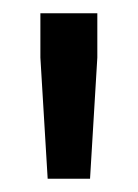

<svg xmlns="http://www.w3.org/2000/svg" viewBox="-20 -708 209 290"><path d="M52 -438 41 -621V-688H127V-621L116 -438Z"/></svg>

Font: Saira ExtraCondensed SemiBold
Style: Regular
Weight: 600
Width: 2
Designer: Hector Gatti with collaboration of the Omnibus-Type team
Foundry: Omnibus-Type
Version: Version 1.101